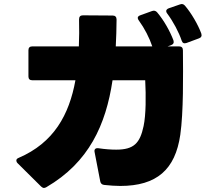

<svg xmlns="http://www.w3.org/2000/svg" viewBox="-20 -888 1040 952"><path d="M905 -675 967 -698C978 -702 982 -710 978 -722C962 -766 928 -824 897 -860C890 -868 882 -870 872 -866L817 -847C809 -844 804 -839 804 -833C804 -829 806 -825 809 -821C839 -781 867 -728 881 -686C885 -674 893 -671 905 -675ZM497 29C525 32 552 34 576 34C757 34 849 -47 874 -220C890 -333 888 -512 887 -638C887 -651 881 -658 868 -658H811L828 -664C839 -668 844 -676 840 -688C823 -733 793 -787 759 -827C752 -835 743 -837 733 -833L675 -812C667 -809 663 -805 663 -799C663 -795 665 -791 668 -787C697 -747 721 -700 735 -658H554C556 -701 558 -746 558 -791C558 -804 551 -811 539 -811L391 -812C378 -812 372 -805 372 -792C373 -746 373 -702 371 -658H140C127 -658 121 -651 121 -639V-509C121 -497 127 -490 140 -490H354C323 -319 247 -180 72 -105C64 -102 61 -97 61 -92C61 -88 63 -83 67 -79L184 37C189 41 193 44 198 44C202 44 206 42 210 40C421 -83 505 -269 538 -490H700C704 -413 704 -319 692 -263C674 -178 644 -146 556 -146C531 -146 502 -148 468 -153C454 -155 446 -148 449 -134L477 11C479 22 486 28 497 29Z"/></svg>

Font: LINE Seed JP App_OTF ExtraBold
Style: Regular
Weight: 800
Designer: LINE & Fontrix & Fontworks
Version: Version 1.013